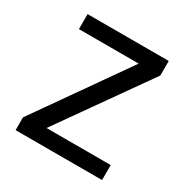

<svg xmlns="http://www.w3.org/2000/svg" viewBox="-130 -645 730 754"><g transform="rotate(30 235.0 -268.0)"><path d="M431 0H39V-58L327 -468H56V-536H424V-470L140 -68H431Z"/></g></svg>

Font: eng115
Style: Regular
Weight: 400
Designer: Monotype Design Team
Foundry: Monotype Imaging Inc.
Version: Version 2.013